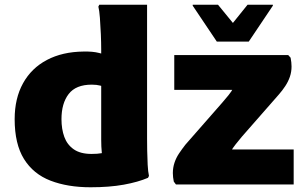

<svg xmlns="http://www.w3.org/2000/svg" viewBox="-20 -780 1295 812"><path d="M363 12Q266 12 193.5 -16Q121 -44 81.5 -107.5Q42 -171 42 -276Q42 -364 77.5 -428Q113 -492 178.5 -526.5Q244 -561 333 -562Q372 -563 399 -556Q426 -549 434 -547L408 -500V-572Q408 -599 406.5 -635.5Q405 -672 402.5 -704.5Q400 -737 396 -752L400 -760H602V-193Q602 -173 602.5 -143Q603 -113 604.5 -83.5Q606 -54 610 -36L606 -28Q564 -10 503.5 1Q443 12 363 12ZM424 -93Q413 -111 410.5 -135Q408 -159 408 -189V-470L434 -409Q419 -414 404 -418Q389 -422 368 -422Q301 -422 270.5 -382.5Q240 -343 240 -276Q240 -234 252 -201Q264 -168 292 -148.5Q320 -129 367 -129Q393 -129 408.5 -132Q424 -135 435 -139ZM724 0 715 -12Q711 -31 711 -48Q711 -71 718 -92Q725 -113 737.5 -131.5Q750 -150 764 -168L920 -346Q933 -361 946.5 -377.5Q960 -394 967.5 -409.5Q975 -425 968 -437L1041 -400H717V-547H1199L1209 -536Q1213 -516 1213 -499Q1213 -476 1206 -455.5Q1199 -435 1186.5 -416Q1174 -397 1159 -380L1003 -202Q990 -186 976.5 -169.5Q963 -153 957 -139.5Q951 -126 959 -118L882 -148H1222V0ZM897 -604 795 -756V-760H902L965 -683L1027 -760H1134V-756L1032 -604Z"/></svg>

Font: Kufam ExtraBold
Style: Regular
Weight: 800
Designer: Wael Morcos, Artur Schmal
Foundry: Original Type
Version: Version 1.300; ttfautohint (v1.8.3)